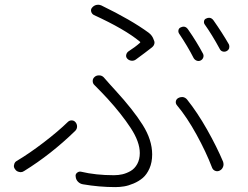

<svg xmlns="http://www.w3.org/2000/svg" viewBox="-20 -761 1040 804"><path d="M729.5 -621.1Q725.6 -627.9 727.5 -635.7Q729.5 -643.6 737.3 -646.5Q743.2 -649.4 749 -649.4Q759.8 -649.4 767.6 -637.7Q803.7 -585.9 830.1 -536.1Q834 -528.3 831.1 -520Q828.1 -511.7 820.3 -507.8Q812.5 -503.9 804.2 -506.8Q795.9 -509.8 791 -517.6Q765.6 -567.4 729.5 -621.1ZM836.9 -659.2Q833 -665 834.5 -672.9Q835.9 -680.7 843.8 -683.6Q849.6 -686.5 855.5 -686.5Q866.2 -686.5 874 -675.8Q911.1 -623 938.5 -575.2Q940.4 -570.3 940.4 -565.4Q940.4 -561.5 939.5 -558.6Q936.5 -550.8 928.7 -546.9Q920.9 -543 912.6 -545.4Q904.3 -547.9 900.4 -555.7Q868.2 -615.2 836.9 -659.2ZM548.8 -511.7Q541 -505.9 530.8 -506.8Q520.5 -507.8 513.7 -514.6Q506.8 -521.5 508.3 -530.3Q509.8 -539.1 516.6 -544.9Q546.9 -564.5 565.4 -581.1Q569.3 -584 565.4 -586.9Q502.9 -638.7 373 -698.2Q364.3 -703.1 361.8 -712.4Q359.4 -721.7 365.2 -728.5Q372.1 -737.3 382.8 -740.2Q386.7 -741.2 390.6 -741.2Q397.5 -741.2 404.3 -738.3Q529.3 -677.7 602.5 -624Q618.2 -612.3 624 -593.8Q627 -587.9 627 -583Q627 -571.3 616.2 -562.5Q588.9 -541 548.8 -511.7ZM327.1 10.7Q315.4 8.8 306.6 0Q297.9 -8.8 296.9 -21.5Q294.9 -31.2 302.7 -37.6Q310.5 -43.9 319.3 -42Q380.9 -27.3 457 -27.3Q475.6 -27.3 492.7 -31.2Q509.8 -35.2 526.9 -44.9Q543.9 -54.7 554.7 -74.2Q565.4 -93.8 565.4 -120.1Q565.4 -167 527.3 -225.1Q489.3 -283.2 429.7 -348.6Q406.2 -374 376 -404.3Q368.2 -411.1 368.2 -421.9Q368.2 -432.6 377 -439.5Q383.8 -445.3 393.6 -445.3Q394.5 -445.3 395.5 -445.3Q406.2 -445.3 414.1 -437.5Q422.9 -426.8 440.4 -407.7Q458 -388.7 463.9 -381.8Q538.1 -300.8 577.6 -237.8Q617.2 -174.8 617.2 -114.3Q617.2 -81.1 606 -55.7Q594.7 -30.3 578.1 -16.1Q561.5 -2 539.6 7.3Q517.6 16.6 499.5 19.5Q481.4 22.5 462.9 22.5Q395.5 22.5 327.1 10.7ZM914.1 -84Q916 -78.1 916 -72.3Q916 -67.4 914.1 -62.5Q910.2 -51.8 900.4 -46.9Q891.6 -42 881.8 -45.4Q872.1 -48.8 868.2 -58.6Q842.8 -125 802.7 -197.8Q762.7 -270.5 721.7 -319.3Q714.8 -327.1 716.3 -336.4Q717.8 -345.7 726.6 -350.6Q733.4 -354.5 741.2 -354.5Q744.1 -354.5 746.1 -354.5Q756.8 -352.5 763.7 -343.8Q806.6 -290 847.2 -218.3Q887.7 -146.5 914.1 -84ZM263.7 -250Q270.5 -256.8 279.3 -256.8Q280.3 -256.8 280.3 -256.8Q290 -256.8 296.4 -249Q302.7 -241.2 302.7 -231.4Q302.7 -220.7 294.9 -212.9Q193.4 -114.3 81.1 -44.9Q74.2 -40 66.4 -40Q63.5 -40 60.5 -41Q48.8 -43 43 -52.7Q38.1 -58.6 38.1 -66.4Q38.1 -68.4 39.1 -71.3Q41 -82 49.8 -86.9Q102.5 -118.2 163.1 -164.6Q223.6 -210.9 263.7 -250Z"/></svg>

Font: Gen Jyuu Gothic L Monospace Light
Style: Regular
Weight: 300
Designer: [Source Han Sans]
Ryoko NISHIZUKA  (kana & ideographs); Paul D. Hunt (Latin, Greek & Cyrillic); Wenlong ZHANG  (bopomofo
Version: Version 1.002.20150607